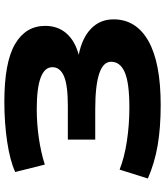

<svg xmlns="http://www.w3.org/2000/svg" viewBox="42 -792 759 883"><g transform="rotate(-90 421.5 -350.5)"><path d="M42 -50 83 -180Q138 -158 213.5 -146.5Q289 -135 369 -135Q481 -135 530 -156Q579 -177 579 -219Q579 -292 360 -292H221V-418H376Q472 -418 513 -436Q554 -454 554 -489Q554 -561 361 -561Q295 -561 229 -551.5Q163 -542 106 -524L72 -660Q124 -684 211 -697Q298 -710 395 -710Q576 -710 660 -661Q744 -612 744 -522Q744 -464 709.5 -424.5Q675 -385 611 -368Q690 -352 732 -310.5Q774 -269 774 -208Q774 -104 674.5 -47.5Q575 9 380 9Q275 9 194 -5Q113 -19 42 -50Z"/></g></svg>

Font: Georama Extended
Style: Bold
Weight: 700
Width: 7
Designer: Jean-Baptiste Levee
Foundry: Production Type
Version: Version 1.000